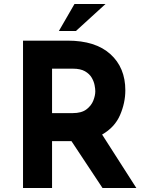

<svg xmlns="http://www.w3.org/2000/svg" viewBox="-20 -939 726 959"><path d="M318 -736Q457 -736 531.5 -668.5Q606 -601 606 -488Q606 -425 579.5 -364Q553 -303 490 -267L661 0H492L337 -234H240V0H95V-736ZM343 -374Q387 -374 411.5 -392.5Q436 -411 446 -436.5Q456 -462 456 -483Q456 -495 452.5 -513.5Q449 -532 438 -551Q427 -570 404.5 -583Q382 -596 344 -596H240V-374ZM507 -919 359 -784H274L352 -919Z"/></svg>

Font: Reem Kufi Ink
Style: Bold
Weight: 700
Designer: Khaled Hosny
Version: Version 1.002